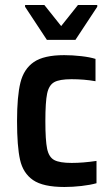

<svg xmlns="http://www.w3.org/2000/svg" viewBox="-20 -738 443 766"><path d="M48 -255Q48 -354 61.5 -408.5Q75 -463 115 -490.5Q155 -518 236 -518Q269 -518 304 -514Q339 -510 361 -503V-414Q316 -422 265 -422Q217 -422 196 -410Q175 -398 168 -364.5Q161 -331 161 -255Q161 -178 168 -144.5Q175 -111 196.5 -99.5Q218 -88 266 -88Q311 -88 365 -96V-7Q340 0 305 4Q270 8 237 8Q152 8 112 -19.5Q72 -47 60 -100.5Q48 -154 48 -255ZM167 -579 80 -711V-718H157L224 -634L291 -718H368V-711L281 -579Z"/></svg>

Font: Saira Semi Condensed Medium
Style: Regular
Weight: 500
Width: 4
Designer: Hector Gatti with collaboration of the Omnibus-Type team
Foundry: Omnibus-Type
Version: Version 1.001; ttfautohint (v1.8)